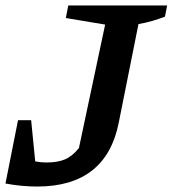

<svg xmlns="http://www.w3.org/2000/svg" viewBox="-38 -672 632 703"><path d="M-18 0 28 -232H76L91 -81Q112 -77 131 -77Q173 -77 200 -88.5Q227 -100 251 -130L347 -582L203 -606L212 -652H574L566 -611Q545 -603 520 -595.5Q495 -588 469 -584L397 -224Q351 11 98 11Q72 11 43.5 8.5Q15 6 -18 0Z"/></svg>

Font: Piazzolla SemiBold
Style: Italic
Weight: 600
Italic angle: -11.3°
Designer: Juan Pablo del Peral
Foundry: Huerta Tipografica
Version: Version 1.330